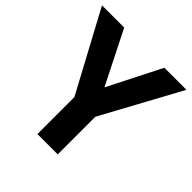

<svg xmlns="http://www.w3.org/2000/svg" viewBox="-189 -858 1003 1003"><g transform="rotate(45 312.0 -357.0)"><path d="M312 -420 164 -714H0L237 -273V0H387V-278L624 -714H461Z"/></g></svg>

Font: Passageway
Style: Regular
Weight: 700
Foundry: Ascender Corporation
Version: Version 1.11